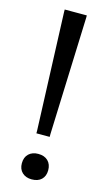

<svg xmlns="http://www.w3.org/2000/svg" viewBox="-116 -781 460 823"><g transform="rotate(15 113.5 -370.0)"><path d="M115 0Q89 0 73 -15Q57 -30 57 -56Q57 -83 73 -98Q89 -113 115 -113Q143 -113 158.5 -97.5Q174 -82 174 -56Q174 -30 158.5 -15Q143 0 115 0ZM84 -209 64 -730V-740H162V-730L143 -209V-196H84Z"/></g></svg>

Font: Encode Sans Compressed
Style: Medium
Weight: 500
Designer: Pablo Impallari, Andres Torresi
Foundry: Pablo Impallari, Andres Torresi
Version: Version 1.000; ttfautohint (v1.00) -l 8 -r 50 -G 200 -x 14 -